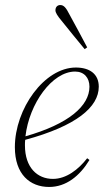

<svg xmlns="http://www.w3.org/2000/svg" viewBox="-20 -730 431 762"><path d="M278 -446C314 -446 335 -421 335 -386C335 -310 253 -238 81 -189C96 -319 187 -446 278 -446ZM175 12C242 12 296 -31 335 -95L326 -102C291 -57 243 -20 190 -20C128 -20 79 -65 79 -153C79 -160 79 -168 80 -175C283 -230 372 -305 372 -386C372 -437 335 -462 281 -462C156 -462 39 -298 39 -146C39 -38 99 12 175 12ZM326 -542C303 -585 280 -629 256 -672C242 -700 233 -710 219 -710C210 -710 200 -704 200 -689C200 -680 208 -667 224 -648C254 -610 285 -573 316 -535Z"/></svg>

Font: Source Serif 4 Display Light
Style: Italic
Weight: 300
Italic angle: -12°
Designer: Frank Grießhammer
Foundry: Adobe Systems Incorporated
Version: Version 4.004;hotconv 1.0.117;makeotfexe 2.5.65602